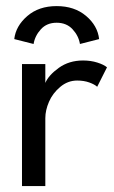

<svg xmlns="http://www.w3.org/2000/svg" viewBox="-20 -626 384 646"><path d="M28 -494.5Q33 -538.5 71.8 -572Q110.5 -605.5 170.5 -605.5Q230.5 -605.5 269.5 -572.5Q308.5 -539.5 313.5 -494.5L249 -478Q244.5 -505.5 224.2 -527.5Q204 -549.5 170.5 -549.5Q137.5 -549.5 117.5 -527.5Q97.5 -505.5 93 -478ZM132.5 0H54V-410.5H132.5V-347Q143.5 -373 178 -397.8Q212.5 -422.5 259.5 -422.5Q285.5 -422.5 307.5 -415.5Q329.5 -408.5 340 -399.5L307 -334Q298.5 -342 280.5 -348.5Q262.5 -355 239.5 -355Q208 -355 182.5 -333.5Q157 -312 144.8 -283.5Q132.5 -255 132.5 -228.5Z"/></svg>

Font: League Spartan
Style: Regular
Weight: 350
Foundry: The League of Moveable Type
Version: Version 2.002